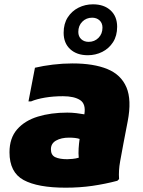

<svg xmlns="http://www.w3.org/2000/svg" viewBox="-20 -858 664 890"><path d="M284 12Q155 12 89.5 -23.5Q24 -59 24 -152Q24 -218 59.5 -258.5Q95 -299 155.5 -317.5Q216 -336 292 -336Q313 -336 334 -333.5Q355 -331 371 -328Q379 -376 351.5 -394Q324 -412 272 -412Q227 -412 188.5 -405.5Q150 -399 124 -388H112L142 -544Q180 -553 225.5 -558.5Q271 -564 316 -564Q414 -564 477.5 -538Q541 -512 566 -453.5Q591 -395 572 -296L552 -192Q545 -154 537 -110.5Q529 -67 532 -28L524 -20Q467 -5 408.5 3.5Q350 12 284 12ZM216 -166Q216 -139 236 -129.5Q256 -120 292 -120Q301 -120 316.5 -121.5Q332 -123 345 -127Q343 -147 344.5 -170Q346 -193 349 -214Q331 -220 300 -220Q264 -220 240 -206.5Q216 -193 216 -166ZM387 -602Q336 -602 305.5 -630Q275 -658 275 -706Q275 -748 294 -777.5Q313 -807 344 -822.5Q375 -838 411 -838Q462 -838 492.5 -810Q523 -782 523 -734Q523 -692 504 -662.5Q485 -633 454 -617.5Q423 -602 387 -602ZM391 -664Q418 -664 436.5 -682.5Q455 -701 455 -730Q455 -751 441.5 -763.5Q428 -776 407 -776Q380 -776 361.5 -757.5Q343 -739 343 -710Q343 -689 356.5 -676.5Q370 -664 391 -664Z"/></svg>

Font: Kufam Black
Style: Italic
Weight: 900
Italic angle: -11°
Designer: Artur Schmal
Foundry: Original Type
Version: Version 1.301; ttfautohint (v1.8.3)